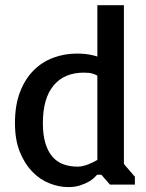

<svg xmlns="http://www.w3.org/2000/svg" viewBox="-20 -723 572 752"><path d="M38.6 -240.7Q38.6 -310.5 58.1 -361.8Q77.6 -413.1 111.1 -446.8Q144.5 -480.5 188.5 -496.8Q232.4 -513.2 281.7 -513.2Q300.3 -513.2 314.9 -511.5Q329.6 -509.8 339.8 -507.3Q352.1 -504.9 361.3 -501.5V-702.6H465.3V-80.6L508.3 -30.8V0H410.6L377 -38.6H360.4Q357.9 -36.1 350.3 -28.3Q342.8 -20.5 328.9 -12.2Q314.9 -3.9 294.7 2.9Q274.4 9.8 247.1 9.8Q210.9 9.8 173.8 -4.9Q136.7 -19.5 106.7 -50.3Q76.7 -81.1 57.6 -128.2Q38.6 -175.3 38.6 -240.7ZM147.9 -240.7Q147.9 -195.3 157.5 -163.1Q167 -130.9 184.6 -110.1Q202.1 -89.4 227.5 -79.8Q252.9 -70.3 284.7 -70.3Q296.9 -70.3 310.5 -74.2Q324.2 -78.1 335.4 -83.5Q348.6 -88.9 361.3 -96.7V-426.8Q355 -430.7 342.5 -434.6Q330.1 -438.5 308.1 -438.5Q231.4 -438.5 189.7 -387.9Q147.9 -337.4 147.9 -240.7Z"/></svg>

Font: Basic
Style: Regular
Weight: 400
Designer: Magnus Gaarde
Foundry: Magnus Gaarde
Version: Version 1.003; ttfautohint (v1.1) -l 6 -r 16 -G 0 -x 16 -D l